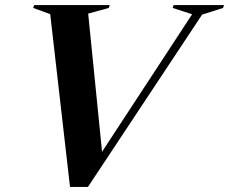

<svg xmlns="http://www.w3.org/2000/svg" viewBox="-20 -735 908 761"><path d="M179 -679 111.5 -703.5 115.5 -715H415L411 -703.5L329.5 -681L384.5 -133.5L741.5 -678.5L664.5 -703.5L668 -715H868L864 -703.5L781 -677L328.5 6H257.5Z"/></svg>

Font: Newsreader Display SemiBold
Style: Italic
Weight: 600
Italic angle: -17°
Designer: Hugues Gentile
Foundry: Production Type
Version: Version 1.001